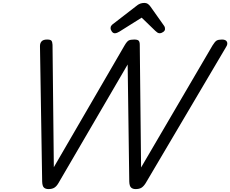

<svg xmlns="http://www.w3.org/2000/svg" viewBox="-20 -1282 1578 1316"><path d="M312 14Q293 14 281.5 4Q270 -6 269 -38L254 -966Q254 -987 265.5 -999Q277 -1011 303 -1011Q326 -1011 332.5 -1003Q339 -995 340 -975L349 -136L834 -971Q850 -998 862 -1004.5Q874 -1011 900 -1011Q923 -1011 930.5 -1003Q938 -995 938 -975L947 -134L1437 -971Q1453 -997 1465 -1004Q1477 -1011 1502 -1011Q1528 -1011 1535.5 -995.5Q1543 -980 1529 -959L978 -26Q964 -4 949 5Q934 14 909 14Q890 14 878.5 3.5Q867 -7 866 -38L855 -840L380 -26Q367 -4 351.5 5Q336 14 312 14ZM767 -1054Q755 -1054 746.5 -1066Q738 -1078 738 -1089Q738 -1099 741.5 -1104Q745 -1109 749 -1113L912 -1239Q927 -1252 940.5 -1257Q954 -1262 970 -1262Q983 -1262 993 -1255.5Q1003 -1249 1012 -1236L1104 -1106Q1109 -1099 1110 -1093.5Q1111 -1088 1111 -1083Q1111 -1071 1098 -1062.5Q1085 -1054 1076 -1054Q1066 -1054 1058.5 -1059Q1051 -1064 1044 -1071L951 -1161L798 -1065Q791 -1061 783 -1057.5Q775 -1054 767 -1054Z"/></svg>

Font: Playwrite CA
Style: Regular
Weight: 400
Designer: Veronika Burian, José Scaglione
Foundry: TypeTogether
Version: Version 1.002